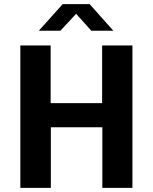

<svg xmlns="http://www.w3.org/2000/svg" viewBox="-20 -905 736 925"><path d="M78 0V-686H224V-408H472V-686H618V0H473V-292H225V0ZM167 -757 282 -885H412L526 -757H420L330 -857H364L271 -757Z"/></svg>

Font: Chivo SemiBold
Style: Regular
Weight: 600
Designer: Hector Gatti
Foundry: Omnibus-Type
Version: Version 2.002